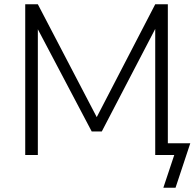

<svg xmlns="http://www.w3.org/2000/svg" viewBox="-20 -725 916 898"><path d="M744 153 795 0H706V-612L716 -609L456 -110H409L146 -609L157 -612V0H98V-705H157L443 -157H422L706 -705H765V-55H870L801 153Z"/></svg>

Font: Nunito Sans 11pt Light
Style: Regular
Weight: 300
Version: Version 3.101;gftools[0.9.27]